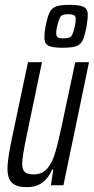

<svg xmlns="http://www.w3.org/2000/svg" viewBox="-20 -768 389 796"><path d="M11 -69Q11 -103 26 -178L96 -510H154L90 -203Q82 -165 77 -135Q72 -105 72 -90Q72 -64 83 -54.5Q94 -45 120 -45Q155 -45 175.5 -69Q196 -93 207.5 -130.5Q219 -168 235 -242L292 -510H349L243 0H191L201 -65H196Q165 8 93 8Q50 8 30.5 -9.5Q11 -27 11 -69ZM164 -613Q164 -635 169 -659Q177 -699 185.5 -716.5Q194 -734 212 -741Q230 -748 269 -748Q311 -748 327.5 -739Q344 -730 344 -707Q344 -691 339 -659Q331 -618 323 -601Q315 -584 297 -577Q279 -570 238 -570Q196 -570 180 -579Q164 -588 164 -613ZM290 -659Q294 -675 294 -688Q294 -700 287.5 -704.5Q281 -709 263 -709Q239 -709 232 -700.5Q225 -692 217 -659Q213 -643 213 -630Q213 -618 219.5 -613.5Q226 -609 243 -609Q268 -609 275.5 -618Q283 -627 290 -659Z"/></svg>

Font: Saira Ultra Condensed
Style: Italic
Weight: 400
Width: 1
Italic angle: -12°
Designer: Hector Gatti with collaboration of the Omnibus-Type team
Foundry: Omnibus-Type
Version: Version 1.001; ttfautohint (v1.8)